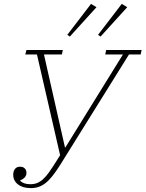

<svg xmlns="http://www.w3.org/2000/svg" viewBox="-20 -955 748 987"><path d="M139 12Q97 12 72.5 -7Q48 -26 48 -57Q48 -75 57 -86.5Q66 -98 83 -98Q99 -98 107.5 -89Q116 -80 116 -66Q116 -41 84 -28V-25Q93 -17 105.5 -12.5Q118 -8 136 -8Q155 -8 170.5 -14Q186 -20 201 -33.5Q216 -47 231 -68Q246 -89 265 -119L289 -157L170 -675H110L116 -698H303L298 -675H206L314 -197H316L612 -675H521L526 -698H708L703 -675H643L288 -105Q267 -72 249 -49.5Q231 -27 213.5 -13.5Q196 0 178 6Q160 12 139 12ZM326 -776 448 -935 476 -918 339 -767ZM484 -776 606 -935 634 -918 497 -767Z"/></svg>

Font: IBM Plex Serif ExtraLight
Style: Italic
Weight: 200
Italic angle: -14°
Designer: Mike Abbink, Paul van der Laan, Pieter van Rosmalen
Foundry: Bold Monday
Version: Version 2.5